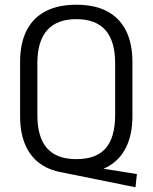

<svg xmlns="http://www.w3.org/2000/svg" viewBox="-20 -727 645 812"><path d="M232 0 257 -39 559 9 553 65ZM303 7Q226 7 173 -20.5Q120 -48 92.5 -102.5Q65 -157 65 -236V-464Q65 -544 92.5 -598Q120 -652 173 -679.5Q226 -707 303 -707Q380 -707 432.5 -679.5Q485 -652 512.5 -598Q540 -544 540 -464V-236Q540 -157 512.5 -102.5Q485 -48 432.5 -20.5Q380 7 303 7ZM303 -54Q387 -54 427 -100Q467 -146 467 -241V-459Q467 -553 426 -599.5Q385 -646 303 -646Q221 -646 179.5 -599.5Q138 -553 138 -459V-241Q138 -146 179 -100Q220 -54 303 -54Z"/></svg>

Font: Pathway Extreme SemiCondensed Light
Style: Regular
Weight: 300
Width: 4
Version: Version 1.001;gftools[0.9.26]